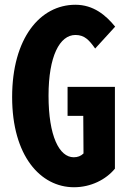

<svg xmlns="http://www.w3.org/2000/svg" viewBox="-20 -775 540 807"><path d="M291 12C362 12 425 -20 463 -66V-410H264V-288H330L331 -130C320 -119 306 -114 290 -114C229 -114 184 -203 184 -373C184 -539 231 -628 297 -628C336 -628 355 -606 380 -571L464 -663C425 -711 373 -755 297 -755C148 -755 31 -614 31 -367C31 -120 150 12 291 12Z"/></svg>

Font: Noto Sans Mono CJK TC
Style: Bold
Weight: 700
Designer: Ryoko NISHIZUKA 西塚涼子 (kana, bopomofo & ideographs); Paul D. Hunt (Latin, Greek & Cyrillic); Sandoll Communications 산돌커뮤니
Foundry: Adobe
Version: Version 2.004;hotconv 1.0.118;makeotfexe 2.5.65603